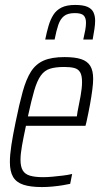

<svg xmlns="http://www.w3.org/2000/svg" viewBox="-20 -749 412 777"><path d="M150 8Q103 8 74.5 -1.5Q46 -11 33 -33Q20 -55 20 -93Q20 -122 26 -161.5Q32 -201 43 -254Q58 -328 72 -378.5Q86 -429 105.5 -459.5Q125 -490 157 -504Q189 -518 241 -518Q284 -518 309 -509.5Q334 -501 345.5 -482Q357 -463 357 -430Q357 -412 353.5 -385Q350 -358 344 -325Q338 -292 330 -256L326 -240H85Q75 -193 69 -159.5Q63 -126 63 -102Q63 -75 72 -59.5Q81 -44 101.5 -38Q122 -32 155 -32Q172 -32 193 -34Q214 -36 235 -38.5Q256 -41 272 -45L264 -5Q251 -2 232 1Q213 4 191.5 6Q170 8 150 8ZM93 -278H291L294 -298Q300 -327 306 -360Q312 -393 312 -417Q312 -444 304 -457Q296 -470 280 -474Q264 -478 240 -478Q205 -478 182.5 -471Q160 -464 145 -443Q130 -422 118.5 -382.5Q107 -343 93 -278ZM163 -589Q169 -619 176.5 -644.5Q184 -670 196 -689Q208 -708 229 -718.5Q250 -729 284 -729Q316 -729 333.5 -721.5Q351 -714 358 -699.5Q365 -685 365 -665Q365 -650 362 -630.5Q359 -611 355 -589H317Q322 -610 325 -627Q328 -644 328 -657Q328 -677 318.5 -686.5Q309 -696 283 -696Q254 -696 239 -684Q224 -672 216 -648.5Q208 -625 201 -589Z"/></svg>

Font: Saira Condensed ExtraLight
Style: Italic
Weight: 250
Width: 3
Italic angle: -12°
Designer: Hector Gatti with collaboration of the Omnibus-Type team
Foundry: Omnibus-Type
Version: Version 1.101